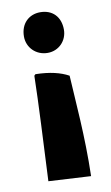

<svg xmlns="http://www.w3.org/2000/svg" viewBox="-77 -702 417 724"><g transform="rotate(-10 131.5 -340.0)"><path d="M130 -661C87 -661 54 -631 54 -581C54 -539 87 -505 132 -505C175 -505 207 -539 207 -581C207 -630 177 -661 130 -661ZM72 -434 67 -429C65 -327 57 -174 50 -28L212 -19C216 -172 203 -310 198 -406C167 -423 126 -433 72 -434Z"/></g></svg>

Font: FilmFarsi Display
Style: Regular
Weight: 400
Designer: Borna Izadpanah
Foundry: Borna Izadpanah
Version: Version 1.000;PS 001.000;hotconv 1.0.88;makeotf.lib2.5.64775